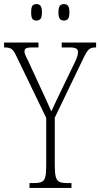

<svg xmlns="http://www.w3.org/2000/svg" viewBox="-27 -923 492 943"><path d="M118 0V-24H142Q166 -24 178.5 -30Q191 -36 195.5 -54Q200 -72 200 -109V-344L55 -644Q41 -675 29.5 -682.5Q18 -690 -3 -690H-7V-714H162V-690H133Q107 -690 100 -685Q93 -680 93 -671Q93 -662 99 -649Q105 -636 114 -618L169 -499Q184 -467 198 -436.5Q212 -406 225 -376Q233 -392 243.5 -415.5Q254 -439 270 -471L341 -618Q351 -639 353.5 -649.5Q356 -660 356 -668Q356 -679 347.5 -684.5Q339 -690 313 -690H276V-714H445V-690H442Q422 -690 411 -681.5Q400 -673 384 -640L242 -345V-110Q242 -73 247 -54.5Q252 -36 264.5 -30Q277 -24 300 -24H324V0ZM287 -822Q274 -822 267 -830.5Q260 -839 260 -862Q260 -886 267 -894.5Q274 -903 287 -903Q300 -903 307 -894.5Q314 -886 314 -862Q314 -839 307 -830.5Q300 -822 287 -822ZM152 -822Q138 -822 132 -830.5Q126 -839 126 -862Q126 -886 132 -894.5Q138 -903 152 -903Q165 -903 172 -894.5Q179 -886 179 -862Q179 -839 172 -830.5Q165 -822 152 -822Z"/></svg>

Font: Noto Serif Tamil ExtraCondensed ExtraLight
Style: Italic
Weight: 200
Width: 2
Italic angle: -12°
Designer: Indian Type Foundry, Tom Grace, and the Monotype Design Team
Foundry: Monotype Imaging Inc.
Version: Version 2.003; ttfautohint (v1.8.4.7-5d5b)